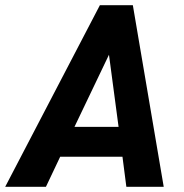

<svg xmlns="http://www.w3.org/2000/svg" viewBox="-49 -720 710 740"><path d="M423 -116H183L128 0H-29L336 -700H463L582 0H438ZM408 -231 371 -509 238 -231Z"/></svg>

Font: Sarabun
Style: Bold Italic
Weight: 700
Italic angle: -10°
Designer: Suppakit Chalermlarp | Katatrad Co.,Ltd.
Foundry: Cadson Demak Co.,Ltd.
Version: Version 1.000; ttfautohint (v1.6)